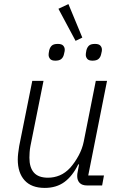

<svg xmlns="http://www.w3.org/2000/svg" viewBox="-20 -908 597 940"><path d="M138 -512H193L129 -193Q126 -178 125 -162Q124 -146 124 -136Q124 -88 146 -63Q168 -38 215 -38Q245 -38 272.5 -49.5Q300 -61 324 -87Q347 -113 365 -146.5Q383 -180 390 -215L449 -512H504L412 -49H489L480 0H407Q382 0 370 -12.5Q358 -25 358 -46Q358 -51 358.5 -56.5Q359 -62 361 -70L367 -103H363Q335 -46 295.5 -17Q256 12 199 12Q134 12 100.5 -25Q67 -62 67 -127Q67 -141 69 -158Q71 -175 74 -193ZM350 -708 266 -865 315 -888 383 -724ZM251 -611Q232 -611 225 -620Q218 -629 218 -639Q218 -643 218.5 -647.5Q219 -652 221 -662Q225 -677 234 -685Q243 -693 263 -693Q282 -693 289.5 -684.5Q297 -676 297 -665Q297 -662 296.5 -657.5Q296 -653 293 -642Q290 -628 280.5 -619.5Q271 -611 251 -611ZM433 -611Q414 -611 407 -620Q400 -629 400 -639Q400 -643 400.5 -647.5Q401 -652 403 -662Q407 -677 416 -685Q425 -693 445 -693Q464 -693 471.5 -684.5Q479 -676 479 -665Q479 -662 478.5 -657.5Q478 -653 475 -642Q472 -628 462.5 -619.5Q453 -611 433 -611Z"/></svg>

Font: IBM Plex Sans Light
Style: Italic
Weight: 300
Italic angle: -11.31°
Designer: Mike Abbink, Paul van der Laan, Pieter van Rosmalen
Foundry: Bold Monday
Version: Version 3.201